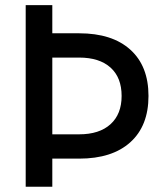

<svg xmlns="http://www.w3.org/2000/svg" viewBox="-20 -713 626 733"><path d="M78.1 0V-693.4H179.7V-585.9H282.2Q408.2 -585.9 477.5 -523.4Q546.9 -460.9 546.9 -346.7Q546.9 -232.4 477.5 -169.9Q408.2 -107.4 282.2 -107.4H179.7V0ZM179.7 -200.2H282.2Q359.4 -200.2 401.9 -238.8Q444.3 -277.3 444.3 -346.7Q444.3 -417 401.9 -455.1Q359.4 -493.2 282.2 -493.2H179.7Z"/></svg>

Font: CaskaydiaCove NFP
Style: Regular
Weight: 400
Designer: Aaron Bell
Foundry: Saja Typeworks
Version: Version 2111.001; VTT 6.35;Nerd Fonts 3.1.1